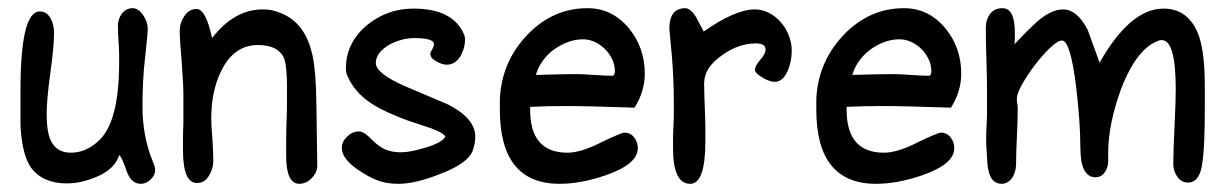

<svg xmlns="http://www.w3.org/2000/svg" viewBox="-20 -449 2993 469"><path d="M324 0Q300 0 289 -32Q277 -67 271 -70Q261 -37 218 -18Q179 -1 143 -1Q85 -1 56 -39Q36 -68 31 -128Q30 -133 30 -157.5Q30 -182 30 -227Q30 -421 77 -421Q95 -421 104 -403Q112 -389 112 -369Q112 -336 103 -271Q94 -205 94 -171Q94 -129 103 -108Q117 -76 153 -76Q192 -76 224 -108Q271 -155 271 -296Q271 -304 271 -315Q271 -326 270 -341Q269 -356 268.5 -367Q268 -378 268 -386Q268 -403 278 -416Q288 -429 304 -429Q319 -429 331 -410Q341 -394 341 -378Q341 -368 335 -314Q331 -281 329.5 -249.5Q328 -218 328 -188Q328 -117 353 -55Q359 -42 359 -34Q359 -21 348 -10.5Q337 0 324 0Z M711 0Q679 0 679 -69Q679 -83 679 -104Q679 -125 680 -153Q681 -181 681 -202Q681 -223 681 -237Q681 -290 673 -309Q658 -339 610 -339Q551 -339 520 -275Q496 -226 496 -159Q496 -141 499 -108Q500 -91 500.5 -78Q501 -65 501 -56Q501 -37 491 -21Q481 -2 461 -2Q427 -2 427 -82Q427 -93 427 -109.5Q427 -126 428 -149V-216Q428 -229 427 -249Q426 -269 424 -295Q422 -321 420.5 -340.5Q419 -360 419 -374Q419 -393 430.5 -410Q442 -427 460 -427Q483 -427 498 -356Q552 -426 622 -426Q642 -426 658 -420Q722 -399 741 -323Q752 -285 753 -187L755 -44Q755 -28 741.5 -14Q728 0 711 0Z M953 0Q946 0 939.5 -0.5Q933 -1 926 -2Q895 -7 858 -32Q815 -60 815 -88Q815 -103 828 -115.5Q841 -128 857 -128Q867 -128 881 -115Q891 -105 898 -99Q905 -93 910 -90Q930 -77 959 -77Q982 -77 1018 -88Q1059 -100 1068 -115Q1063 -127 1011 -143Q976 -154 950.5 -164.5Q925 -175 908 -184Q849 -215 829 -263Q825 -270 825 -282Q825 -345 877 -388Q926 -428 990 -428Q1087 -428 1114 -364Q1116 -358 1116 -353Q1116 -332 1105 -312Q1092 -291 1071 -291Q1060 -291 1046 -299Q1031 -307 1031 -318Q1031 -321 1036 -329Q1040 -336 1040 -341Q1040 -356 992 -356Q963 -356 933 -341Q898 -321 898 -295Q898 -270 968 -239L1074 -194Q1141 -160 1141 -115Q1141 -99 1135 -82Q1124 -50 1055 -24Q995 0 953 0Z M1347 0Q1201 0 1201 -181Q1201 -192 1201 -202.5Q1201 -213 1202 -221Q1210 -304 1270 -366Q1332 -429 1415 -429Q1476 -429 1517 -379Q1555 -332 1555 -269Q1555 -226 1530 -186Q1473 -188 1431 -189Q1389 -190 1362 -190Q1339 -190 1317 -189.5Q1295 -189 1275 -188V-181Q1275 -76 1366 -76Q1399 -76 1448 -101Q1498 -125 1505 -125Q1520 -125 1529 -113.5Q1538 -102 1538 -87Q1538 -48 1460 -21Q1399 0 1347 0ZM1475 -264Q1482 -264 1482 -275Q1482 -290 1475.5 -304Q1469 -318 1458 -329Q1447 -340 1433 -346.5Q1419 -353 1404 -353Q1385 -353 1366.5 -346Q1348 -339 1332.5 -327.5Q1317 -316 1305.5 -300Q1294 -284 1289 -266Q1326 -267 1350.5 -267.5Q1375 -268 1388 -268Q1395 -268 1406 -267.5Q1417 -267 1431 -266Q1445 -265 1456 -264.5Q1467 -264 1475 -264Z M1666 0Q1624 0 1624 -87Q1624 -96 1624 -109.5Q1624 -123 1625 -141Q1626 -158 1626 -171.5Q1626 -185 1626 -194Q1626 -232 1624.5 -262Q1623 -292 1621 -314L1615 -379Q1615 -429 1654 -429Q1667 -429 1681 -406L1699 -372Q1776 -426 1824 -426Q1842 -426 1858.5 -417.5Q1875 -409 1887.5 -394.5Q1900 -380 1907 -362Q1914 -344 1914 -325Q1914 -301 1905 -278Q1893 -249 1872 -249Q1866 -249 1858 -252Q1850 -255 1842.5 -259.5Q1835 -264 1829.5 -269Q1824 -274 1824 -279Q1824 -287 1837 -303Q1850 -317 1850 -328Q1850 -343 1826 -343Q1785 -343 1745 -315Q1700 -284 1700 -246Q1700 -235 1700.5 -217Q1701 -199 1702 -175Q1703 -151 1703 -133Q1703 -115 1703 -104Q1703 0 1666 0Z M2120 0Q1974 0 1974 -181Q1974 -192 1974 -202.5Q1974 -213 1975 -221Q1983 -304 2043 -366Q2105 -429 2188 -429Q2249 -429 2290 -379Q2328 -332 2328 -269Q2328 -226 2303 -186Q2246 -188 2204 -189Q2162 -190 2135 -190Q2112 -190 2090 -189.5Q2068 -189 2048 -188V-181Q2048 -76 2139 -76Q2172 -76 2221 -101Q2271 -125 2278 -125Q2293 -125 2302 -113.5Q2311 -102 2311 -87Q2311 -48 2233 -21Q2172 0 2120 0ZM2248 -264Q2255 -264 2255 -275Q2255 -290 2248.5 -304Q2242 -318 2231 -329Q2220 -340 2206 -346.5Q2192 -353 2177 -353Q2158 -353 2139.5 -346Q2121 -339 2105.5 -327.5Q2090 -316 2078.5 -300Q2067 -284 2062 -266Q2099 -267 2123.5 -267.5Q2148 -268 2161 -268Q2168 -268 2179 -267.5Q2190 -267 2204 -266Q2218 -265 2229 -264.5Q2240 -264 2248 -264Z M2427 0Q2396 0 2392 -49L2389 -96Q2389 -104 2389 -116Q2389 -128 2390 -143Q2391 -160 2391 -171.5Q2391 -183 2391 -190Q2391 -206 2391 -229.5Q2391 -253 2390 -285Q2389 -317 2388.5 -340.5Q2388 -364 2388 -380Q2388 -401 2398.5 -415Q2409 -429 2429 -429Q2459 -429 2459 -368Q2459 -363 2459 -356Q2459 -349 2458 -341Q2485 -370 2512 -395Q2547 -426 2577 -426Q2611 -426 2637 -376Q2639 -371 2646 -351Q2653 -331 2666 -296Q2741 -428 2822 -428Q2885 -428 2909 -360Q2923 -318 2923 -239V-187Q2923 -139 2921.5 -104Q2920 -69 2916 -45Q2909 -3 2882 -3Q2866 -3 2856 -17Q2846 -31 2846 -48Q2846 -79 2849 -140Q2852 -202 2852 -231Q2852 -351 2818 -351H2814Q2758 -334 2719 -233Q2687 -146 2687 -76V-66V-55Q2687 -40 2678.5 -28Q2670 -16 2656 -16Q2619 -16 2619 -89Q2619 -118 2616.5 -154.5Q2614 -191 2609 -234Q2595 -350 2574 -350Q2564 -350 2545.5 -332.5Q2527 -315 2509 -291.5Q2491 -268 2477.5 -244.5Q2464 -221 2464 -209Q2464 -207 2464 -203.5Q2464 -200 2465 -195Q2466 -190 2466 -186.5Q2466 -183 2466 -181Q2466 -170 2465.5 -154Q2465 -138 2464 -116Q2463 -94 2462.5 -77.5Q2462 -61 2462 -50Q2462 -31 2454 -17Q2443 0 2427 0Z"/></svg>

Font: Dongol
Style: Regular
Weight: 400
Designer: Abdo Mohamed and Ibrahim Hamdi
Foundry: Protype Foundry
Version: Version 1.000;hotconv 1.0.109;makeotfexe 2.5.65596